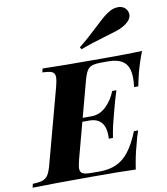

<svg xmlns="http://www.w3.org/2000/svg" viewBox="-135 -933 875 1009"><g transform="rotate(-10 302.5 -428.0)"><path d="M0 0ZM434.6 -775.9Q465.8 -805.2 482.9 -819.6Q500 -834 519.5 -844.7Q540.5 -856.4 562.5 -856.4Q596.7 -856.4 610.8 -829.1Q615.7 -819.3 615.7 -809.1Q615.7 -777.3 570.8 -751.5Q553.7 -741.7 533 -734.9Q512.2 -728 475.1 -717.3Q388.2 -691.9 336.4 -671.9L329.6 -683.6Q376.5 -720.7 434.6 -775.9ZM647.9 -607.9Q623.5 -544.9 610.8 -494.1Q600.6 -452.1 596.2 -428.2H573.7Q577.1 -452.1 577.1 -475.1Q577.1 -534.2 548.8 -559.6Q520.5 -585 461.9 -585H431.2Q395.5 -585 377.9 -579.3Q360.4 -573.7 349.9 -556.6Q339.4 -539.6 329.6 -502L279.8 -315.9H326.2Q371.6 -315.9 405.8 -349.6Q439.9 -383.3 457 -428.2H479.5Q463.4 -378.9 448.2 -319.3L444.8 -306.2Q435.5 -271.5 430.4 -250Q425.3 -228.5 418 -184.1H396Q396.5 -188.5 396.5 -198.2Q396.5 -295.9 311 -295.9H274.4L223.6 -106Q214.8 -71.8 214.8 -57.1Q214.8 -43 221.4 -35.6Q228 -28.3 241.9 -25.6Q255.9 -22.9 281.2 -22.9H318.4Q369.6 -22.9 407.7 -39.8Q445.8 -56.6 476.1 -95.5Q506.3 -134.3 532.7 -200.2H555.2Q542 -163.1 533.2 -124Q518.6 -74.7 507.3 0Q438.5 -2.9 277.8 -2.9Q64.5 -2.9 -43 0L-38.6 -20Q-2.4 -21.5 15.4 -27.8Q33.2 -34.2 43.9 -51.3Q54.7 -68.4 64.5 -106L170.9 -502Q179.2 -534.2 179.2 -550.3Q179.2 -564.9 172.6 -572.8Q166 -580.6 152.1 -583.7Q138.2 -586.9 112.3 -587.9L117.2 -607.9Q223.6 -605 437 -605Q584 -605 647.9 -607.9Z"/></g></svg>

Font: TypoPRO Playfair Display SC
Style: Bold Italic
Weight: 700
Italic angle: -14.9847°
Designer: Claus Eggers Sørensen
Foundry: Claus Eggers Sørensen
Version: Version 1.004;PS 001.004;hotconv 1.0.70;makeotf.lib2.5.58329